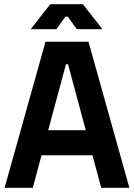

<svg xmlns="http://www.w3.org/2000/svg" viewBox="-20 -900 642 920"><path d="M404 -700 600 0H465L423 -156H179L137 0H2L198 -700ZM391 -276 306 -592H296L211 -276ZM305 -820H293L250 -760H127L221 -880H377L471 -760H348Z"/></svg>

Font: Space Grotesk Variable
Style: Regular
Weight: 400
Designer: Florian Karsten (Space Grotesk), Colophon Foundry (Space Mono)
Foundry: Florian Karsten
Version: Version 1.106